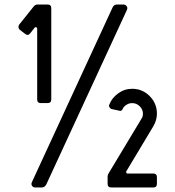

<svg xmlns="http://www.w3.org/2000/svg" viewBox="-20 -832 778 852"><path d="M676.3 -45.4V-16.6Q676.3 0 659.7 0H474.1Q457.5 0 457.5 -16.6V-47.9Q457.5 -54.2 460.4 -60.1L606.9 -303.7Q614.3 -314 614.3 -327.6Q614.3 -346.2 600.1 -360.4Q585.9 -374.5 566.4 -374.5Q552.7 -374.5 540.8 -366.7Q528.8 -358.9 524.9 -349.6Q519.5 -335.9 507.3 -341.3L477.1 -347.7Q470.7 -348.6 466.1 -356Q461.4 -363.3 465.8 -369.1Q476.1 -397 504.2 -417.5Q532.2 -438 566.4 -438Q611.8 -438 644 -405.8Q676.3 -373.5 676.3 -327.6Q676.3 -298.8 660.6 -272L540.5 -71.8Q538.6 -68.8 540.5 -65.4Q542.5 -62 545.4 -62H659.7Q676.3 -62 676.3 -45.4ZM145 -391.1V-705.6Q145 -709.5 140.9 -711.2Q136.7 -712.9 133.8 -709.5L114.3 -684.6Q104 -670.9 90.3 -682.6L67.4 -700.2Q62 -705.6 62 -712.9Q62 -718.3 65.4 -723.1L129.9 -803.7Q136.2 -812 147.5 -812H190.9Q207.5 -812 207.5 -795.4V-391.1Q207.5 -374.5 190.9 -374.5H161.6Q145 -374.5 145 -391.1ZM543.5 -788.6 185.5 -13.7Q178.2 0 165 0H135.7Q127.4 0 122.3 -7.3Q117.2 -14.6 121.6 -23.9L479.5 -798.8Q485.8 -812.5 500 -812H527.8Q536.1 -812 541.7 -804.9Q547.4 -797.9 543.5 -788.6Z"/></svg>

Font: GOSTRUS
Style: type_B
Weight: 400
Designer: Юрий и Татьяна Кривогуз
Version: Version 02.00